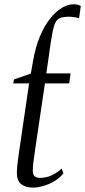

<svg xmlns="http://www.w3.org/2000/svg" viewBox="-20 -848 390 878"><path d="M132 10Q98 10 77.5 -5.5Q57 -21 57 -58.5Q57 -67.5 58.2 -81.2Q59.5 -95 61.5 -111.8Q63.5 -128.5 66.2 -147Q69 -165.5 71.5 -183L113 -466.5H40.5L44 -485L121 -511.5L132 -574Q143 -635 163 -682.5Q183 -730 208.8 -762.5Q234.5 -795 262.2 -811.8Q290 -828.5 317 -828.5Q327 -828.5 334.8 -826.5Q342.5 -824.5 349.5 -820.5L341.5 -764.5Q333 -767.5 320.2 -769.5Q307.5 -771.5 294 -771.5Q266.5 -771.5 251.5 -764.2Q236.5 -757 228.2 -732Q220 -707 212 -653L192 -512.5H303L296.5 -466.5H185.5L141.5 -169.5Q135.5 -128 132.8 -107.2Q130 -86.5 130 -66.5Q130 -49 138.8 -41.8Q147.5 -34.5 163 -34.5Q191 -34.5 216 -46.2Q241 -58 262 -77L270 -55Q251.5 -32.5 226 -18Q200.5 -3.5 175.5 3.2Q150.5 10 132 10Z"/></svg>

Font: Merriweather 120pt Light
Style: Italic
Weight: 300
Italic angle: -7.8°
Version: Version 2.101